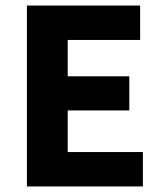

<svg xmlns="http://www.w3.org/2000/svg" viewBox="-20 -672 588 692"><path d="M77 0V-652H485V-528H224V-397H446V-274H224V-124H495V0Z"/></svg>

Font: Toshiba Sans
Style: Bold
Weight: 700
Designer: Paul D. Hunt
Foundry: Toshiba Corporation
Version: Version 2.020;PS 2.0;hotconv 1.0.86;makeotf.lib2.5.63406